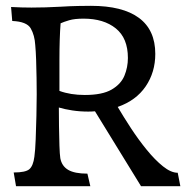

<svg xmlns="http://www.w3.org/2000/svg" viewBox="-20 -639 649 659"><path d="M35 0 27 -47Q68 -47 81 -58.5Q94 -70 98 -101Q101 -122 102.5 -161Q104 -200 105 -242Q106 -284 106 -315Q106 -340 105.5 -371.5Q105 -403 104 -433Q103 -463 101 -484Q99 -518 85.5 -541.5Q72 -565 22 -567L18 -615Q36 -614 54 -613.5Q72 -613 88 -613Q134 -613 189 -616Q220 -618 249 -618.5Q278 -619 292 -619Q401 -619 457 -577.5Q513 -536 513 -454Q513 -391 480 -342.5Q447 -294 384 -272Q404 -238 429.5 -199Q455 -160 483.5 -125Q512 -90 539.5 -68Q567 -46 590 -46L599 0H464L306 -257Q295 -256 283 -256Q254 -256 228 -260Q202 -264 182 -270Q182 -242 182.5 -206Q183 -170 184 -139.5Q185 -109 187 -96Q192 -69 214 -56Q236 -43 280 -43L290 0ZM184 -434V-327Q222 -313 271 -313Q331 -313 363 -331.5Q395 -350 407 -379Q419 -408 419 -440Q419 -508 377.5 -541.5Q336 -575 267 -575Q236 -575 217.5 -569.5Q199 -564 188 -559Q186 -534 185 -502Q184 -470 184 -434Z"/></svg>

Font: Maname
Style: Regular
Weight: 400
Designer: Pathum Egodawatta
Foundry: mooniak
Version: Version 1.000; ttfautohint (v1.8.4.7-5d5b)